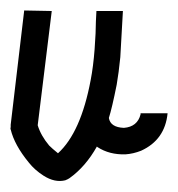

<svg xmlns="http://www.w3.org/2000/svg" viewBox="-26 -340 335 361"><path d="M155.3 -319.3H205.1Q205.1 -319.3 200.2 -232.4Q197.3 -203.1 193.4 -180.7Q184.6 -136.7 178.7 -118.2Q181.6 -100.6 207 -99.6Q232.4 -101.6 238.3 -125Q238.3 -126 238.3 -127H289.1Q284.2 -77.1 239.3 -56.6Q224.6 -50.8 210 -49.8Q179.7 -48.8 157.2 -63.5L156.2 -64.5Q134.8 -26.4 104.5 -4.9Q101.6 -2.9 96.7 -1Q77.1 3.9 55.7 -9.8Q39.1 -20.5 28.3 -34.2Q1 -67.4 -5.9 -96.7Q-6.8 -96.7 -5.9 -101.6V-105.5L19.5 -320.3L71.3 -319.3L44.9 -104.5Q50.8 -85 66.4 -66.4Q72.3 -60.5 82 -52.7L83 -51.8Q126 -90.8 144.5 -189.5Q149.4 -214.8 151.9 -247.6Q154.3 -280.3 154.3 -299.8Z"/></svg>

Font: Bratas-flat
Style: flat
Weight: 400
Designer: MUHAMMAD YONI
Version: Version 001.000